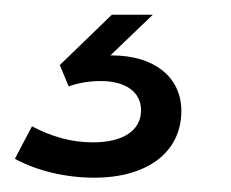

<svg xmlns="http://www.w3.org/2000/svg" viewBox="-77 -29 317 263"><path d="M52.2 214.4C124.5 214.4 171.4 179.7 171.4 123C171.4 76.2 133.8 46.9 76.2 46.9H74.2L132.3 -8.8H76.2L4.9 60.1L17.1 89.4C29.8 84.5 46.4 82 61 82C94.7 82 116.2 96.7 116.2 122.1C116.2 149.9 91.3 166 50.3 166C20.5 166 -6.3 158.2 -33.2 144L-56.6 188.5C-26.4 205.1 13.2 214.4 52.2 214.4Z"/></svg>

Font: Guggenheim Sans Display Light
Style: Italic
Weight: 300
Italic angle: -7°
Designer: Modified by Tom Baber under direction of Pentagram Design 2023
Foundry: rsms
Version: Version 1.001;Glyphs 3.1.2 (3151)